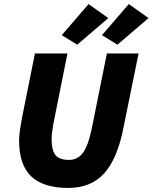

<svg xmlns="http://www.w3.org/2000/svg" viewBox="-20 -913 751 945"><path d="M88 -332 152 -650H312L242 -300Q239 -280 236.5 -262Q234 -244 234 -226Q234 -176 252 -151Q270 -126 320 -126Q363 -126 389 -162Q415 -198 432 -282L506 -650H662L588 -286Q558 -132 493 -60Q428 12 316 12Q194 12 134 -44.5Q74 -101 74 -222Q74 -245 78.5 -275.5Q83 -306 88 -332ZM360 -693 284 -740 416 -893 513 -824ZM558 -693 482 -740 614 -893 711 -824Z"/></svg>

Font: mr_Source Sans Pro
Style: Italic
Weight: 900
Italic angle: -11°
Designer: Paul D. Hunt
Foundry: Adobe Systems Incorporated
Version: Version 1.076;July 10, 2024;FontCreator 11.5.0.2430 64-bit